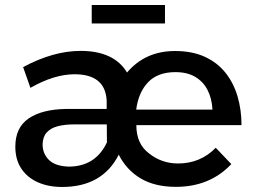

<svg xmlns="http://www.w3.org/2000/svg" viewBox="-20 -739 1014 764"><path d="M227 5Q173 5 131 -13.5Q89 -32 65 -67.8Q41 -103.5 41 -155.5Q41 -231.5 94.2 -267.8Q147.5 -304 243 -305.5H404.5V-338.5Q399 -443.5 276.5 -443.5Q196 -443.5 101 -389.5L72 -472Q192 -536.5 301 -536.5Q433.5 -536.5 485.5 -450.5Q558 -536 676.5 -536Q745 -536 795 -513Q845 -490 877.2 -449.5Q909.5 -409 925.2 -355.5Q941 -302 941 -241H522.5Q522.5 -166.5 573 -128.5Q623.5 -88.5 688.5 -88.5Q777.5 -88.5 838.5 -151L900.5 -86Q815 4.5 680 4.5Q596 4.5 539.5 -29.2Q483 -63 452.5 -123.5Q387.5 5 227 5ZM253 -76Q360 -76 405.5 -172.5L405 -244H275Q238 -244 210 -236.8Q182 -229.5 166.2 -212.2Q150.5 -195 149.5 -165Q149.5 -127.5 174.5 -102.8Q199.5 -78 253 -76ZM825.5 -303Q823 -347.5 805.8 -381Q788.5 -414.5 756.8 -433.2Q725 -452 678 -452Q608 -452 569.5 -412Q531 -372 522 -303ZM636.5 -645.5H345V-719H636.5Z"/></svg>

Font: Argentum Novus Medium
Style: Regular
Weight: 500
Designer: Julieta Ulanovsky (font) & Cristiano Sobral (main changes)
Foundry: Julieta Ulanovsky (font) & Cristiano Sobral (main changes)
Version: Version 3.00;November 27, 2020;FontCreator 13.0.0.2655 64-bi